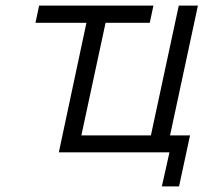

<svg xmlns="http://www.w3.org/2000/svg" viewBox="-20 -541 775 682"><path d="M555 121 582 0H189L287 -460H106L119 -521H525L512 -460H355L269 -60H516L615 -521H683L584 -60H655L616 121Z"/></svg>

Font: Raleway
Style: Italic
Weight: 400
Italic angle: -12°
Designer: Matt McInerney, Pablo Impallari, Rodrigo Fuenzalida
Foundry: Matt McInerney, Pablo Impallari, Rodrigo Fuenzalida
Version: Version 4.026